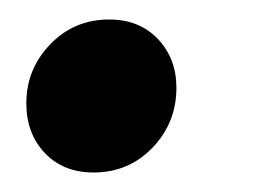

<svg xmlns="http://www.w3.org/2000/svg" viewBox="-20 -162 264 197"><path d="M7 -56Q7 -91 31.5 -116.5Q56 -142 92 -142Q123 -142 142 -122Q161 -102 161 -72Q161 -36 136.5 -10.5Q112 15 76 15Q45 15 26 -5Q7 -25 7 -56Z"/></svg>

Font: Fira Sans Condensed Medium
Style: Italic
Weight: 500
Width: 3
Italic angle: -8°
Designer: bBox Type GmbH & Carrois Corporate GbR & Edenspiekermann AG
Foundry: bBox Type GmbH & Carrois Corporate GbR & Edenspiekermann AG
Version: Version 4.301